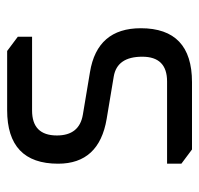

<svg xmlns="http://www.w3.org/2000/svg" viewBox="-30 -530 560 540"><g transform="rotate(-90 250.0 -260.0)"><path d="M59.6 -29.9V-70.1H291Q360.5 -70.1 360.5 -139.9Q360.5 -210.7 304.8 -220.1L185.7 -240Q59.6 -261.2 59.6 -376.5Q59.6 -519.9 210.4 -519.9H376.6L416.6 -490V-449.8H209.2Q139 -449.8 139 -380Q139 -316.7 197.8 -306.9L316.9 -287Q440.6 -266.8 440.6 -144Q440.6 0 289 0H99.6Z"/></g></svg>

Font: Oxanium ExtraLight
Style: Regular
Weight: 200
Designer: Severin Meyer
Version: Version 2.000